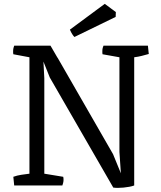

<svg xmlns="http://www.w3.org/2000/svg" viewBox="-20 -938 815 971"><path d="M356.4 -751Q351.6 -755.4 345.2 -765.4Q338.9 -775.4 333.5 -788.1L509.8 -918.5L565.9 -877L564.9 -852.5ZM47.4 -43.9Q66.4 -50.8 87.6 -54Q108.9 -57.1 128.9 -59.6V-648.4L47.4 -663.6Q46.4 -666 46.4 -671.6Q46.4 -677.2 46.4 -680.7Q46.4 -688 48.3 -695.8Q50.3 -703.6 51.8 -707H235.4L270.5 -646.5H271L551.8 -158.2L591.3 -61.5L584 -169.4V-648.4L498.5 -663.6Q497.6 -666 497.6 -671.6Q497.6 -677.2 497.6 -680.7Q497.6 -688 499.5 -695.8Q501.5 -703.6 503.4 -707H728L732.4 -665Q713.4 -659.7 696.3 -655.3Q679.2 -650.9 658.7 -648.4V0Q648.4 3.9 634 6.6Q619.6 9.3 604.7 10.7Q589.8 12.2 575.7 12.2Q561.5 12.2 551.8 10.3V8.8L231.9 -545.9L199.7 -626.5L204.1 -542.5V-59.6L299.8 -43.9Q300.8 -41.5 301 -36.4Q301.3 -31.2 301.3 -27.8Q301.3 -21 299.1 -12.2Q296.9 -3.4 295.4 0H51.8Z"/></svg>

Font: Fjord
Style: One
Weight: 400
Designer: Viktoriya Grabowska
Foundry: Viktoriya Grabowska
Version: Version 1.002